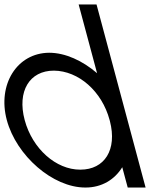

<svg xmlns="http://www.w3.org/2000/svg" viewBox="-40 -819 732 859"><path d="M-9.6 -282C33.3 -122 196.4 20 341.4 20C341.9 20 342.4 20 342.9 20C415.4 20 472.9 -15.5 507 -70.9L520.6 -20L531.4 20H611.4L600.6 -20L530.4 -282L529.4 -285.7L402.6 -759L391.9 -799H311.9L322.6 -759L394.3 -491.5C329.9 -547.1 252.4 -583 179.8 -583C36.1 -582 -52.2 -441 -9.6 -282ZM70.4 -282C35.9 -411 92.2 -503 201.2 -503C311.5 -502 415.9 -411 450.4 -282L451.7 -277.3C485.1 -148.8 427.6 -60 319.9 -60C319.4 -60 318.8 -60 318.2 -60C211.1 -60 105.1 -152.7 70.4 -282Z"/></svg>

Font: Nordica Advanced
Style: RegularLObl
Weight: 300
Version: Version 1.07